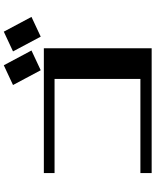

<svg xmlns="http://www.w3.org/2000/svg" viewBox="79 -918 841 1040"><g transform="rotate(-90 500.0 -397.5)"><path d="M667 -798 747 -648 640 -598 560 -748ZM849 -798 929 -648 822 -598 742 -748ZM83 -581H759V3H83V-58H593V-523H83Z"/></g></svg>

Font: Cafe24 ClassicType
Style: Regular
Weight: 400
Designer: Cafe24 thkim, hmlim, mnelim & 4IR
Foundry: Cafe24
Version: Version 1.000